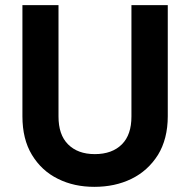

<svg xmlns="http://www.w3.org/2000/svg" viewBox="-20 -718 737 745"><path d="M67 -698C67 -698 67 -267 67 -267C67 -267 67 -267 67 -267C67 -208 79 -158 104 -117C129 -76 162 -45 205 -24C247 -3 294 7 346 7C346 7 346 7 346 7C399 7 447 -3 490 -24C533 -45 567 -76 593 -117C618 -158 631 -208 631 -267C631 -267 631 -698 631 -698C631 -698 490 -698 490 -698C490 -698 490 -266 490 -266C490 -266 490 -266 490 -266C490 -219 478 -183 453 -158C428 -133 393 -120 348 -120C348 -120 348 -120 348 -120C303 -120 269 -133 244 -158C219 -183 207 -219 207 -266C207 -266 207 -698 207 -698C207 -698 67 -698 67 -698Z"/></svg>

Font: Girnar Poppins
Style: SemiBold
Weight: 500
Designer: Ninad Kale (Devanagari), Jonny Pinhorn (Latin)
Foundry: Indian Type Foundry
Version: ""